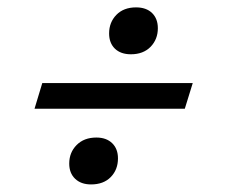

<svg xmlns="http://www.w3.org/2000/svg" viewBox="-20 -508 615 520"><path d="M94.5 -283H502L480.5 -213.5H73.5ZM348.5 -488Q376 -488 391.8 -472.8Q407.5 -457.5 407.5 -431.5Q407.5 -401.5 387.8 -381.2Q368 -361 334.5 -361Q307 -361 291.2 -376.2Q275.5 -391.5 275.5 -417.5Q275.5 -447.5 295.2 -467.8Q315 -488 348.5 -488ZM241 -135.5Q268 -135.5 283.8 -120.2Q299.5 -105 299.5 -79Q299.5 -48.5 280 -28.5Q260.5 -8.5 226.5 -8.5Q199.5 -8.5 183.5 -23.8Q167.5 -39 167.5 -65Q167.5 -95 187.5 -115.2Q207.5 -135.5 241 -135.5Z"/></svg>

Font: Newsreader 9pt Medium
Style: Italic
Weight: 500
Italic angle: -17°
Designer: Hugues Gentile
Foundry: Production Type
Version: Version 1.003